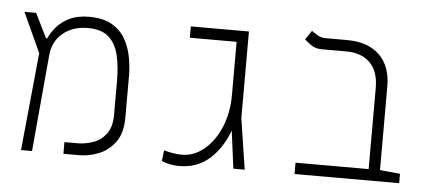

<svg xmlns="http://www.w3.org/2000/svg" viewBox="-45 -709 1849 815"><g transform="rotate(5 879.0 -301.5)"><path d="M67.4 0 108.4 -416.5 30.8 -585.9H80.6L131.8 -481.9H136.7Q147 -505.9 167.7 -530.5Q188.5 -555.2 222.7 -572Q256.8 -588.9 306.2 -588.9Q367.7 -588.9 405.5 -566.2Q443.4 -543.5 462.9 -507.3Q482.4 -471.2 489.5 -429.9Q496.6 -388.7 496.6 -352.1V-175.8Q496.6 -110.4 468.5 -71.8Q440.4 -33.2 398.7 -16.6Q356.9 0 315.4 0H248V-49.8H305.2Q335.4 -49.8 368.7 -60.8Q401.9 -71.8 424.8 -101.1Q447.8 -130.4 447.8 -185.1V-327.1Q447.8 -387.7 436.8 -436Q425.8 -484.4 395 -512.7Q364.3 -541 305.2 -541Q241.7 -541 199.2 -506.1Q156.7 -471.2 151.4 -410.6L114.3 0Z M741.2 8.8Q723.6 8.8 705.3 5.6Q687 2.4 667 -5.9L672.4 -52.2Q692.4 -45.9 712.4 -43Q732.4 -40 749 -40Q799.8 -40 843 -75.4Q886.2 -110.8 912.6 -172.4Q939 -233.9 939 -311.5V-537.6H739.7V-585.9H987.3V-216.3L1020.5 0H972.2L951.2 -160.6Q924.3 -86.4 871.8 -38.8Q819.3 8.8 741.2 8.8Z M1678.7 -40V0H1232.9V-48.3H1544.4V-395Q1544.4 -463.9 1508.1 -500.7Q1471.7 -537.6 1406.7 -537.6H1303.2Q1274.9 -537.6 1257.6 -549.8Q1240.2 -562 1227.5 -573.2L1253.9 -611.8Q1265.1 -603.5 1280.3 -594.7Q1295.4 -585.9 1313.5 -585.9H1406.7Q1494.1 -585.9 1543.5 -538.6Q1592.8 -491.2 1592.8 -404.8V-48.3Z"/></g></svg>

Font: Cascadia Code NF ExtraLight
Style: Regular
Weight: 200
Monospace: yes
Designer: Aaron Bell
Foundry: Saja Typeworks
Version: Version 2404.023; ttfautohint (v1.8.4)